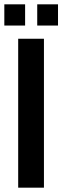

<svg xmlns="http://www.w3.org/2000/svg" viewBox="-51 -867 288 887"><path d="M33 0V-688H152V0ZM-31 -749V-847H65V-749ZM121 -749V-847H217V-749Z"/></svg>

Font: Saira UltraCondensed ExtraBold
Style: Regular
Weight: 800
Width: 1
Designer: Hector Gatti with collaboration of the Omnibus-Type team
Foundry: Omnibus-Type
Version: Version 1.101